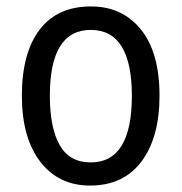

<svg xmlns="http://www.w3.org/2000/svg" viewBox="-20 -567 565 597"><path d="M263 -547Q158 -547 103 -474.5Q48 -402 48 -269Q48 -139 105 -64.5Q162 10 260 10Q364 10 420 -65Q476 -140 476 -269Q476 -404 418 -475.5Q360 -547 263 -547ZM262 -474Q390 -474 390 -269Q390 -62 262 -62Q196 -62 165.5 -116Q135 -170 135 -269Q135 -474 262 -474Z"/></svg>

Font: Noto Sans UI SemiCondensed
Style: Regular
Weight: 400
Width: 4
Designer: Monotype Design Team
Foundry: Monotype Imaging Inc.
Version: 1.001